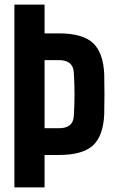

<svg xmlns="http://www.w3.org/2000/svg" viewBox="-20 -820 500 840"><path d="M43 0V-800H175V-674H238Q341 -674 386.5 -632Q432 -590 436 -495Q437 -447 437 -406.5Q437 -366 436 -321Q432 -225 386.5 -183.5Q341 -142 238 -142H175V0ZM175 -259H238Q301 -259 303 -314Q306 -358 306 -408Q306 -458 303 -502Q300 -557 238 -557H175Z"/></svg>

Font: Big Shoulders Text ExtraBold
Style: Regular
Weight: 800
Designer: Patric King
Foundry: XO Type Co
Version: Version 1.000; ttfautohint (v1.8.2)